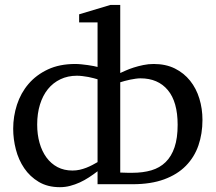

<svg xmlns="http://www.w3.org/2000/svg" viewBox="-20 -757 886 789"><path d="M812 -264.2Q812 -207.5 795.4 -159.4Q778.8 -111.3 743.9 -75.7Q709 -40 654.5 -20Q600.1 0 524.9 0H380.9V-53.2Q363.8 -40 345.5 -28.1Q327.1 -16.1 307.9 -7.3Q288.6 1.5 268.3 6.8Q248 12.2 226.1 12.2Q175.8 12.2 139.4 -9.5Q103 -31.2 79.6 -65.7Q56.2 -100.1 45.2 -142.8Q34.2 -185.5 34.2 -228Q34.2 -278.8 49.8 -326.9Q65.4 -375 97.2 -412.1Q128.9 -449.2 176.8 -471.7Q224.6 -494.1 289.1 -494.1Q300.8 -494.1 314.5 -492.7Q328.1 -491.2 341.1 -489.5Q354 -487.8 364.5 -485.6Q375 -483.4 380.9 -481.9V-665H305.2V-698.2L434.1 -736.8H474.1V-457Q482.9 -460.9 497.1 -467.3Q511.2 -473.6 529.5 -479.5Q547.9 -485.4 568.8 -489.7Q589.8 -494.1 611.8 -494.1Q661.1 -494.1 698.5 -475.6Q735.8 -457 761.2 -425.3Q786.6 -393.6 799.3 -351.8Q812 -310.1 812 -264.2ZM380.9 -431.2Q374.5 -433.1 364.5 -435.8Q354.5 -438.5 343 -440.7Q331.5 -442.9 319.1 -444.3Q306.6 -445.8 295.9 -445.8Q258.8 -445.8 228.5 -431.4Q198.2 -417 177 -390.9Q155.8 -364.7 144.3 -327.6Q132.8 -290.5 132.8 -245.1Q132.8 -204.1 142.6 -169.7Q152.3 -135.3 170.9 -109.9Q189.5 -84.5 216.3 -70.3Q243.2 -56.2 277.8 -56.2Q293 -56.2 307.1 -59.3Q321.3 -62.5 334.5 -67.6Q347.7 -72.8 359.4 -78.9Q371.1 -85 380.9 -90.8ZM710 -244.1Q710 -338.4 669.7 -386.7Q629.4 -435.1 557.1 -435.1Q548.8 -435.1 537.6 -433.6Q526.4 -432.1 514.9 -429.7Q503.4 -427.2 492.4 -424.3Q481.4 -421.4 474.1 -418.9V-47.9Q482.4 -47.4 491.2 -47.4Q498.5 -46.9 506.8 -46.9H522.9Q567.4 -46.9 602.1 -57.1Q636.7 -67.4 660.6 -90.8Q684.6 -114.3 697.3 -151.9Q710 -189.5 710 -244.1Z"/></svg>

Font: Charis SIL Phon
Style: Regular
Weight: 400
Foundry: SIL International
Version: Version 5.000